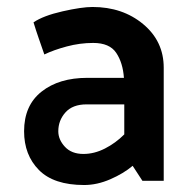

<svg xmlns="http://www.w3.org/2000/svg" viewBox="-20 -518 552 550"><path d="M147 -142Q147 -118 166 -97.5Q185 -77 219 -77Q250 -77 280.5 -92.5Q311 -108 336 -133V-219H228Q188 -219 167.5 -196Q147 -173 147 -142ZM76 -454Q104 -473 159 -485.5Q214 -498 245 -498Q331 -498 390 -449Q449 -400 449 -324V0H388Q381 -10 374 -21.5Q367 -33 360 -43Q334 -21 296 -4.5Q258 12 221 12Q134 12 91.5 -31Q49 -74 49 -142Q49 -216 99 -255.5Q149 -295 230 -295H335Q332 -338 313 -366.5Q294 -395 247 -395Q209 -395 171.5 -385Q134 -375 107 -362Q99 -385 91 -408Q83 -431 76 -454Z"/></svg>

Font: Palanquin SemiBold
Style: Regular
Weight: 600
Designer: Pria Ravichandran
Version: Version 1.0.4